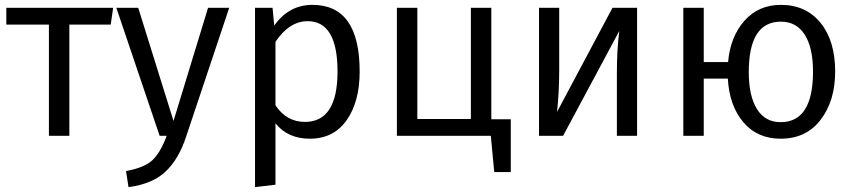

<svg xmlns="http://www.w3.org/2000/svg" viewBox="-20 -558 3510 789"><path d="M445 -526 435 -457H265V0H181V-457H6V-526Z M922 -526 745 3Q715 95 661 146.5Q607 198 508 211L498 145Q574 131 607 99.5Q640 68 665 0H636L458 -526H548L693 -61L835 -526Z M1264 -538Q1458 -538 1458 -264Q1458 -140 1404.5 -64Q1351 12 1253 12Q1163 12 1112 -51V201L1028 211V-526H1100L1107 -453Q1167 -538 1264 -538ZM1233 -57Q1367 -57 1367 -264Q1367 -471 1244 -471Q1169 -471 1112 -386V-125Q1158 -57 1233 -57Z M1999 -68H2079V149H2011L1997 0H1611V-526H1695V-69H1915V-526H1999Z M2598 -526V0H2515V-258Q2515 -356 2525 -431L2294 0H2195V-526H2278V-272Q2278 -179 2269 -98L2497 -526Z M3189 -538Q3292 -538 3352 -464Q3412 -390 3412 -264Q3412 -144 3352.5 -66Q3293 12 3188 12Q3092 12 3034.5 -56Q2977 -124 2971 -235H2872V0H2788V-526H2872V-303H2972Q2981 -407 3039 -472.5Q3097 -538 3189 -538ZM3188 -56Q3321 -56 3321 -264Q3321 -362 3287 -415.5Q3253 -469 3189 -469Q3057 -469 3057 -262Q3057 -164 3090.5 -110Q3124 -56 3188 -56Z"/></svg>

Font: FiraGO Book
Style: Regular
Weight: 350
Designer: bBox Type
Foundry: bBox Type GmbH
Version: Version 1.001;PS 001.001;hotconv 1.0.88;makeotf.lib2.5.64775